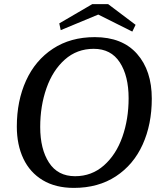

<svg xmlns="http://www.w3.org/2000/svg" viewBox="-20 -901 798 936"><path d="M62 -284Q62 -409 107 -508Q152 -607 238 -663.5Q324 -720 442 -720Q576 -720 648 -638.5Q720 -557 720 -420Q720 -295 675.5 -196.5Q631 -98 545 -41.5Q459 15 340 15Q251 15 188.5 -22.5Q126 -60 94 -127.5Q62 -195 62 -284ZM607 -422Q607 -531 564 -597Q521 -663 437 -663Q355 -663 296 -610.5Q237 -558 206.5 -471Q176 -384 176 -282Q176 -174 219 -108Q262 -42 346 -42Q427 -42 486.5 -94.5Q546 -147 576.5 -233.5Q607 -320 607 -422ZM459 -830 276 -754 269 -787 430 -881H507L641 -780L625 -747Z"/></svg>

Font: Andada Pro Medium
Style: Italic
Weight: 500
Italic angle: -7°
Designer: Carolina Giovagnoli
Foundry: Huerta Tipografica
Version: Version 3.005; ttfautohint (v1.8.4)